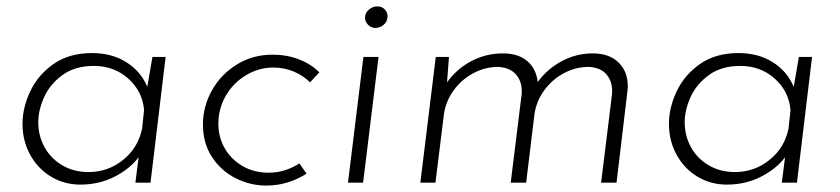

<svg xmlns="http://www.w3.org/2000/svg" viewBox="-20 -568 2611 597"><path d="M495 -391 448 0H401L411 -79Q384 -43 336 -18.5Q288 6 230 6Q180 6 139 -18.5Q98 -43 74 -86.5Q50 -130 50 -183Q50 -233 74 -284Q98 -335 146.5 -369Q195 -403 266 -403Q328 -403 373 -374.5Q418 -346 438 -298L454 -391ZM428 -226Q423 -284 379 -323.5Q335 -363 272 -363Q213 -363 174 -334.5Q135 -306 117 -265.5Q99 -225 99 -188Q99 -145 119 -109.5Q139 -74 174.5 -53.5Q210 -33 255 -33Q316 -33 363 -71Q410 -109 422 -169Z M933 -28Q875 9 808 9Q758 9 712.5 -14Q667 -37 639 -80Q611 -123 611 -181Q611 -237 639 -287Q667 -337 716.5 -367.5Q766 -398 827 -398Q872 -398 909.5 -383.5Q947 -369 973 -343L944 -312Q923 -333 893.5 -345.5Q864 -358 830 -358Q785 -358 745.5 -334.5Q706 -311 682.5 -271Q659 -231 659 -183Q659 -141 679 -106.5Q699 -72 734.5 -51.5Q770 -31 815 -31Q866 -31 911 -60Z M1157 -391 1109 0H1062L1110 -391ZM1115 -513Q1115 -528 1127.5 -538.5Q1140 -549 1155 -548Q1168 -548 1177 -538Q1186 -528 1185 -515Q1184 -500 1172.5 -490.5Q1161 -481 1146 -481Q1133 -482 1124 -491.5Q1115 -501 1115 -513Z M1823 -402Q1874 -402 1903 -374Q1932 -346 1932 -300Q1932 -290 1931 -285L1897 0H1849L1883 -275Q1886 -311 1867.5 -334.5Q1849 -358 1811 -360Q1770 -360 1733.5 -340.5Q1697 -321 1672.5 -287.5Q1648 -254 1642 -214L1616 0H1568L1602 -275Q1605 -311 1586 -334.5Q1567 -358 1529 -360Q1488 -360 1451 -340Q1414 -320 1389.5 -285.5Q1365 -251 1360 -210L1334 0H1287L1335 -391H1376L1370 -312Q1400 -354 1445.5 -378Q1491 -402 1544 -402Q1591 -402 1619 -378.5Q1647 -355 1652 -313Q1682 -354 1727 -378Q1772 -402 1823 -402Z M2505 -391 2458 0H2411L2421 -79Q2394 -43 2346 -18.5Q2298 6 2240 6Q2190 6 2149 -18.5Q2108 -43 2084 -86.5Q2060 -130 2060 -183Q2060 -233 2084 -284Q2108 -335 2156.5 -369Q2205 -403 2276 -403Q2338 -403 2383 -374.5Q2428 -346 2448 -298L2464 -391ZM2438 -226Q2433 -284 2389 -323.5Q2345 -363 2282 -363Q2223 -363 2184 -334.5Q2145 -306 2127 -265.5Q2109 -225 2109 -188Q2109 -145 2129 -109.5Q2149 -74 2184.5 -53.5Q2220 -33 2265 -33Q2326 -33 2373 -71Q2420 -109 2432 -169Z"/></svg>

Font: Josefin Sans Light
Style: Italic
Weight: 300
Italic angle: -7°
Designer: Santiago Orozco
Foundry: Typemade
Version: Version 2.000